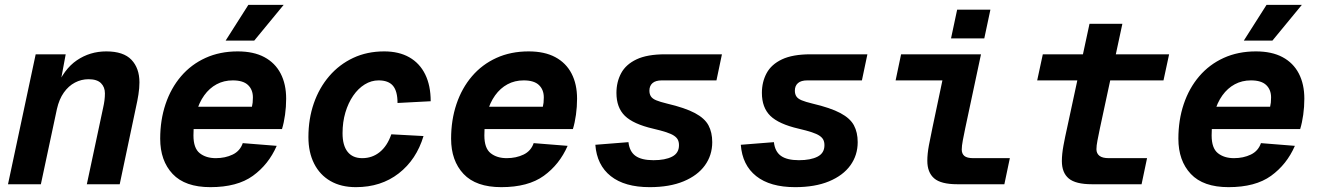

<svg xmlns="http://www.w3.org/2000/svg" viewBox="-20 -760 5440 792"><path d="M13 0 127.2 -536H251L223.8 -389.6L211.6 -395.6Q242.8 -474.4 296.9 -511.2Q351 -548 418.4 -548Q489.4 -548 522.3 -513.3Q555.2 -478.6 555.2 -420Q555.2 -396.8 551 -370.1Q546.8 -343.4 541.2 -319.2L473.8 0H338.2L405.6 -316.4Q409 -331 410.9 -345.8Q412.8 -360.6 412.8 -374.8Q412.8 -400.8 396.5 -417Q380.2 -433.2 345.2 -433.2Q315.4 -433.2 289 -419.3Q262.6 -405.4 243.3 -378.2Q224 -351 214.8 -310.4L148.6 0Z M847.8 12Q743.4 12 692.1 -42.5Q640.8 -97 640.8 -188Q640.8 -264.8 662.9 -330.6Q685 -396.4 726.8 -445.3Q768.6 -494.2 827.8 -521.1Q887 -548 960.6 -548Q1026.2 -548 1070.5 -524.3Q1114.8 -500.6 1137.6 -456.8Q1160.4 -413 1160.4 -352.8Q1160.4 -319.4 1155.8 -286.5Q1151.2 -253.6 1143.2 -227.6H762L781.6 -319.6H1019.2Q1021.2 -328 1022.2 -336.6Q1023.2 -345.2 1023.2 -358Q1023.2 -390 1003.1 -409.2Q983 -428.4 940.2 -428.4Q903.4 -428.4 873.6 -412.4Q843.8 -396.4 822.3 -366.5Q800.8 -336.6 789.4 -294.8Q778 -253 778 -201.2Q778 -148.6 803.9 -128.1Q829.8 -107.6 870.2 -107.6Q909 -107.6 939.7 -122.4Q970.4 -137.2 981.4 -169.6L1121.4 -158.4Q1087.8 -81.4 1023.1 -34.7Q958.4 12 847.8 12ZM910.8 -592.6 1004.4 -739.8H1150L1028.8 -592.6Z M1448 12Q1386.8 12 1343 -13.3Q1299.2 -38.6 1275.7 -85.2Q1252.2 -131.8 1252.2 -194.4Q1252.2 -269.6 1274.5 -333.8Q1296.8 -398 1338.2 -446.1Q1379.6 -494.2 1436.9 -521.1Q1494.2 -548 1564.8 -548Q1625.6 -548 1668.5 -523.6Q1711.4 -499.2 1734 -453.1Q1756.6 -407 1756.6 -342.4L1619.8 -335.2Q1619.8 -383.8 1601.1 -406.1Q1582.4 -428.4 1541.6 -428.4Q1511.6 -428.4 1484.6 -411.8Q1457.6 -395.2 1437 -365.3Q1416.4 -335.4 1404.7 -296Q1393 -256.6 1393 -210.4Q1393 -160.2 1413.8 -133.9Q1434.6 -107.6 1474.2 -107.6Q1515.6 -107.6 1546.6 -132.8Q1577.6 -158 1594.2 -206L1727 -198.8Q1697.8 -101.6 1624.8 -44.8Q1551.8 12 1448 12Z M2047.8 12Q1943.4 12 1892.1 -42.5Q1840.8 -97 1840.8 -188Q1840.8 -264.8 1862.9 -330.6Q1885 -396.4 1926.8 -445.3Q1968.6 -494.2 2027.8 -521.1Q2087 -548 2160.6 -548Q2226.2 -548 2270.5 -524.3Q2314.8 -500.6 2337.6 -456.8Q2360.4 -413 2360.4 -352.8Q2360.4 -319.4 2355.8 -286.5Q2351.2 -253.6 2343.2 -227.6H1962L1981.6 -319.6H2219.2Q2221.2 -328 2222.2 -336.6Q2223.2 -345.2 2223.2 -358Q2223.2 -390 2203.1 -409.2Q2183 -428.4 2140.2 -428.4Q2103.4 -428.4 2073.6 -412.4Q2043.8 -396.4 2022.3 -366.5Q2000.8 -336.6 1989.4 -294.8Q1978 -253 1978 -201.2Q1978 -148.6 2003.9 -128.1Q2029.8 -107.6 2070.2 -107.6Q2109 -107.6 2139.7 -122.4Q2170.4 -137.2 2181.4 -169.6L2321.4 -158.4Q2287.8 -81.4 2223.1 -34.7Q2158.4 12 2047.8 12Z M2660 12Q2556.8 12 2499.4 -33.5Q2442 -79 2435.8 -162.8L2572.4 -173.6Q2576.6 -134.8 2601.5 -117Q2626.4 -99.2 2675.6 -99.2Q2723.8 -99.2 2752.3 -113.8Q2780.8 -128.4 2780.8 -160.8Q2780.8 -174.2 2776.2 -183.4Q2771.6 -192.6 2760.5 -200.1Q2749.4 -207.6 2728.6 -214.5Q2707.8 -221.4 2674.4 -229.2Q2592.4 -248.2 2557.6 -282.2Q2522.8 -316.2 2522.8 -376.8Q2522.8 -421.8 2542.2 -458Q2561.6 -494.2 2605.6 -515.1Q2649.6 -536 2723.6 -536H2958L2935.4 -428.4H2710.2Q2684.4 -428.4 2671.6 -417.2Q2658.8 -406 2658.8 -386Q2658.8 -372 2665 -362.4Q2671.2 -352.8 2686.8 -346.3Q2702.4 -339.8 2731.2 -332.8Q2806 -315.2 2846.5 -293.6Q2887 -272 2902.5 -242.9Q2918 -213.8 2918 -173.6Q2918 -119.8 2887.8 -77.9Q2857.6 -36 2799.8 -12Q2742 12 2660 12Z M3260 12Q3156.8 12 3099.4 -33.5Q3042 -79 3035.8 -162.8L3172.4 -173.6Q3176.6 -134.8 3201.5 -117Q3226.4 -99.2 3275.6 -99.2Q3323.8 -99.2 3352.3 -113.8Q3380.8 -128.4 3380.8 -160.8Q3380.8 -174.2 3376.2 -183.4Q3371.6 -192.6 3360.5 -200.1Q3349.4 -207.6 3328.6 -214.5Q3307.8 -221.4 3274.4 -229.2Q3192.4 -248.2 3157.6 -282.2Q3122.8 -316.2 3122.8 -376.8Q3122.8 -421.8 3142.2 -458Q3161.6 -494.2 3205.6 -515.1Q3249.6 -536 3323.6 -536H3558L3535.4 -428.4H3310.2Q3284.4 -428.4 3271.6 -417.2Q3258.8 -406 3258.8 -386Q3258.8 -372 3265 -362.4Q3271.2 -352.8 3286.8 -346.3Q3302.4 -339.8 3331.2 -332.8Q3406 -315.2 3446.5 -293.6Q3487 -272 3502.5 -242.9Q3518 -213.8 3518 -173.6Q3518 -119.8 3487.8 -77.9Q3457.6 -36 3399.8 -12Q3342 12 3260 12Z M3928.8 0Q3861.4 0 3833.3 -24.4Q3805.2 -48.8 3805.2 -96.8Q3805.2 -125.2 3811.7 -160.4Q3818.2 -195.6 3826.6 -234.4L3879.4 -485.2L3925.6 -428.4H3674.4L3697 -536H4026.6L3961.4 -230Q3956.2 -205.2 3951.7 -181.5Q3947.2 -157.8 3947.2 -143.2Q3947.2 -126 3958 -116.8Q3968.8 -107.6 3995.2 -107.6H4145.6L4123 0ZM3903 -601.6 3928.2 -720H4065.4L4040.2 -601.6Z M4484.4 0Q4417 0 4388.6 -23.8Q4360.2 -47.6 4360.2 -95.6Q4360.2 -124 4366.8 -159.8Q4373.4 -195.6 4382.2 -234.4L4474.2 -661.8H4609.8L4517 -230Q4511.2 -201.6 4507 -180.3Q4502.8 -159 4502.8 -144.4Q4502.8 -127.2 4515.1 -117.4Q4527.4 -107.6 4553.8 -107.6H4711.6L4689 0ZM4258.4 -428.4 4281.6 -536H4802.6L4779.4 -428.4Z M5047.8 12Q4943.4 12 4892.1 -42.5Q4840.8 -97 4840.8 -188Q4840.8 -264.8 4862.9 -330.6Q4885 -396.4 4926.8 -445.3Q4968.6 -494.2 5027.8 -521.1Q5087 -548 5160.6 -548Q5226.2 -548 5270.5 -524.3Q5314.8 -500.6 5337.6 -456.8Q5360.4 -413 5360.4 -352.8Q5360.4 -319.4 5355.8 -286.5Q5351.2 -253.6 5343.2 -227.6H4962L4981.6 -319.6H5219.2Q5221.2 -328 5222.2 -336.6Q5223.2 -345.2 5223.2 -358Q5223.2 -390 5203.1 -409.2Q5183 -428.4 5140.2 -428.4Q5103.4 -428.4 5073.6 -412.4Q5043.8 -396.4 5022.3 -366.5Q5000.8 -336.6 4989.4 -294.8Q4978 -253 4978 -201.2Q4978 -148.6 5003.9 -128.1Q5029.8 -107.6 5070.2 -107.6Q5109 -107.6 5139.7 -122.4Q5170.4 -137.2 5181.4 -169.6L5321.4 -158.4Q5287.8 -81.4 5223.1 -34.7Q5158.4 12 5047.8 12ZM5110.8 -592.6 5204.4 -739.8H5350L5228.8 -592.6Z"/></svg>

Font: Geist Mono
Style: Italic
Weight: 400
Italic angle: -12°
Monospace: yes
Designer: Basement.studio, Andrés Briganti, Mateo Zaragoza
Foundry: Basement.studio, Vercel, Andrés Briganti, Guido Ferreyra, Mateo Zaragoza
Version: Version 1.500